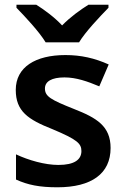

<svg xmlns="http://www.w3.org/2000/svg" viewBox="-20 -786 530 816"><path d="M174 -606H316C343 -651 405 -716 441 -753V-766H356C321 -744 279 -714 244 -678C210 -714 169 -744 134 -766H50V-753C86 -716 147 -651 174 -606ZM450 -157C450 -250 391 -285 294 -323C196 -362 171 -376 171 -410C171 -440 200 -457 254 -457C304 -457 352 -440 402 -419L442 -512C382 -539 324 -552 258 -552C131 -552 47 -501 47 -404C47 -313 99 -278 203 -237C308 -193 326 -176 326 -144C326 -108 297 -85 228 -85C171 -85 101 -105 48 -130V-23C98 0 148 10 224 10C369 10 450 -48 450 -157Z"/></svg>

Font: Noto Sans Ol Chiki SemiBold
Style: Regular
Weight: 600
Designer: Monotype Design Team, Lewis McGuffie
Foundry: Monotype Imaging Inc.
Version: Version 2.003